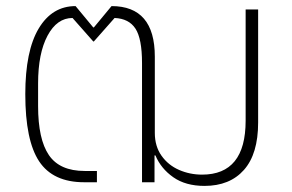

<svg xmlns="http://www.w3.org/2000/svg" viewBox="-20 -598 958 630"><path d="M490 -88H487V0H446V-391Q446 -471 424.5 -504Q403 -537 356 -539L288 -462H286L218 -539Q167 -539 136 -481Q105 -423 105 -324V-250Q105 -141 140.5 -89Q176 -37 258 -37H298V0H256Q154 0 108.5 -68.5Q63 -137 63 -289Q63 -431 107 -504.5Q151 -578 228 -578L286 -508H288L346 -578Q488 -578 488 -412V-162Q488 -118 510 -87Q532 -56 567.5 -40.5Q603 -25 643 -25Q786 -25 786 -202V-567H827V-196Q827 -93 780.5 -40.5Q734 12 651 12Q589 12 548.5 -16.5Q508 -45 490 -88Z"/></svg>

Font: Anuphan ExtraLight
Style: Regular
Weight: 200
Designer: Cadson Demak
Version: Version 3.001